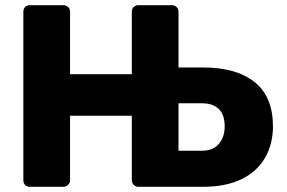

<svg xmlns="http://www.w3.org/2000/svg" viewBox="-20 -720 1105 740"><path d="M95 0Q84 0 77 -7Q70 -14 70 -25V-675Q70 -686 77 -693Q84 -700 95 -700H224Q235 -700 242.5 -693Q250 -686 250 -675V-434H488V-675Q488 -686 495.5 -693Q503 -700 513 -700H643Q653 -700 660.5 -693Q668 -686 668 -675V-460H762Q891 -460 961.5 -403.5Q1032 -347 1032 -233Q1032 -164 1001 -111Q970 -58 910 -29Q850 0 762 0H513Q503 0 495.5 -7.5Q488 -15 488 -25V-274H250V-25Q250 -15 242.5 -7.5Q235 0 224 0ZM668 -139H758Q801 -139 823.5 -165.5Q846 -192 846 -233Q846 -278 823 -300Q800 -322 758 -322H668Z"/></svg>

Font: DVN-Rubik
Style: Bold
Weight: 700
Designer: Hubert and Fischer
Foundry: Hubert & Fischer
Version: Version 2.102